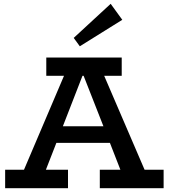

<svg xmlns="http://www.w3.org/2000/svg" viewBox="-20 -988 885 1008"><path d="M7 0V-97H106L316 -590H223V-686H619V-590H527L739 -97H839V0H504V-97H612L557 -238H276L221 -97H337V0ZM419 -590H413L310 -325H523ZM399 -745 367 -789 561 -968 622 -884Z"/></svg>

Font: BioRhyme ExtraBold SemiBold
Style: Regular
Weight: 600
Version: Version 1.600;gftools[0.9.33]